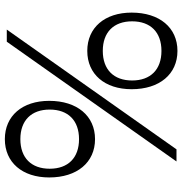

<svg xmlns="http://www.w3.org/2000/svg" viewBox="0 -744 752 792"><g transform="rotate(90 376.0 -348.0)"><path d="M554 8C650 8 712 -64 712 -175C712 -290 650 -364 554 -364C458 -364 396 -290 396 -175C396 -64 458 8 554 8ZM32 -515C32 -404 94 -332 190 -332C286 -332 348 -404 348 -515C348 -630 286 -704 190 -704C94 -704 32 -630 32 -515ZM68 -517C68 -593 113 -638 190 -638C267 -638 312 -593 312 -517C312 -441 267 -396 190 -396C113 -396 68 -441 68 -517ZM102 0H152L646 -700H596ZM432 -177C432 -253 477 -298 554 -298C631 -298 676 -253 676 -177C676 -101 631 -56 554 -56C477 -56 432 -101 432 -177Z"/></g></svg>

Font: Ribes
Style: Bold
Weight: 900
Designer: Luigi Gorlero
Foundry: Collletttivo
Version: Version 2.100;Glyphs 3.1.2 (3151)